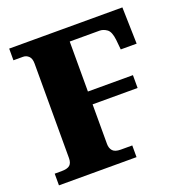

<svg xmlns="http://www.w3.org/2000/svg" viewBox="-128 -828 901 942"><g transform="rotate(-20 322.0 -357.0)"><path d="M21 0V-61H56Q88 -61 100.5 -72.5Q113 -84 113 -109V-603Q113 -629 100.5 -641Q88 -653 71 -653H21V-714H612L617 -523H534L529 -575Q524 -619 505.5 -632Q487 -645 468 -645H312V-384H547V-317H312V-110Q312 -88 324 -74.5Q336 -61 366 -61H426V0Z"/></g></svg>

Font: Noto Serif Ethiopic Black
Style: Regular
Weight: 900
Designer: Monotype Design Team
Foundry: Monotype Imaging Inc.
Version: Version 2.102; ttfautohint (v1.8.4.7-5d5b)